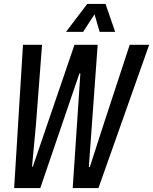

<svg xmlns="http://www.w3.org/2000/svg" viewBox="-20 -957 779 977"><path d="M52 0 97 -729H194L163 -324L143 -109H147L359 -729H477L432 -107H437L509 -330L640 -729H739L481 0H350L389 -583H384L185 0ZM316 -795 424 -937H517L566 -795H487L461 -884L403 -795Z"/></svg>

Font: Mona Sans Condensed Medium
Style: Italic
Weight: 500
Width: 3
Italic angle: -11.7°
Designer: Deni Anggara
Foundry: GitHub
Version: Version 1.001; ttfautohint (v1.8.4.7-5d5b);gftools[0.9.31]